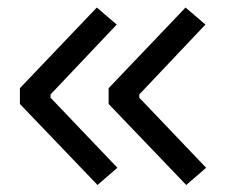

<svg xmlns="http://www.w3.org/2000/svg" viewBox="-20 -520 626 523"><path d="M245.6 -16.1 299.8 -63 117.7 -253.9V-262.7L297.9 -453.1L243.7 -499.5L34.2 -279.8V-236.8ZM487.3 -16.1 541.5 -63 359.4 -253.9V-262.7L539.6 -453.1L485.4 -499.5L275.9 -279.8V-236.8Z"/></svg>

Font: Cascadia Mono PL SemiLight
Style: Regular
Weight: 350
Monospace: yes
Designer: Aaron Bell
Foundry: Saja Typeworks
Version: Version 2404.023